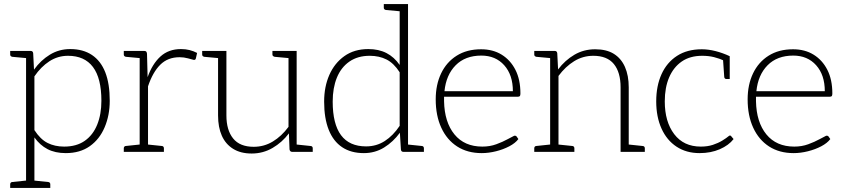

<svg xmlns="http://www.w3.org/2000/svg" viewBox="-20 -746 4146 943"><path d="M108 177V-496H130Q142 -496 143 -484L147 -404Q180 -450 225 -477.5Q270 -505 325 -505Q388 -505 431.5 -476Q475 -447 497 -391Q519 -335 519 -251Q519 -180 494 -121Q469 -62 421 -28Q373 6 303 6Q251 6 213.5 -13.5Q176 -33 149 -71V177ZM295 -26Q356 -26 396.5 -54.5Q437 -83 457.5 -134Q478 -185 478 -251Q478 -362 436.5 -417Q395 -472 314 -472Q264 -472 222.5 -445Q181 -418 149 -371V-107Q178 -62 213.5 -44Q249 -26 295 -26ZM121 -496 116 -460 40 -467Q36 -468 33 -470.5Q30 -473 30 -478V-496ZM30 177V159Q30 154 33 151Q36 148 40 148L116 140L121 177ZM136 177 140 140 217 148Q221 148 224 151Q227 154 227 159V177Z M666 0V-496H687Q695 -496 698 -493Q701 -490 702 -482L705 -367Q728 -432 768 -468.5Q808 -505 869 -505Q892 -505 911.5 -500Q931 -495 948 -486L942 -459Q941 -455 938 -453Q935 -451 931 -452Q923 -454 903 -459.5Q883 -465 862 -465Q804 -465 767 -428Q730 -391 707 -322V0ZM694 0 698 -37 775 -29Q779 -29 782 -26Q785 -23 785 -18V0ZM588 0V-18Q588 -23 591 -26Q594 -29 598 -29L674 -37L679 0ZM679 -496 674 -460 598 -467Q594 -468 591 -470.5Q588 -473 588 -478V-496Z M1216 8Q1162 8 1125 -15Q1088 -38 1069.5 -79.5Q1051 -121 1051 -179V-496H1092V-179Q1092 -107 1125 -66Q1158 -25 1226 -25Q1277 -25 1320 -51Q1363 -77 1397 -123V-496H1437V0H1416Q1404 0 1402 -12L1399 -91Q1366 -47 1319 -19.5Q1272 8 1216 8ZM1424 0 1429 -37 1505 -29Q1510 -29 1513 -26Q1516 -23 1516 -18V0ZM1064 -496 1059 -460 983 -467Q979 -468 976 -470.5Q973 -473 973 -478V-496ZM1410 -496 1405 -460 1329 -467Q1325 -468 1321.5 -470.5Q1318 -473 1318 -478V-496Z M1767 6Q1704 6 1660.5 -23Q1617 -52 1594.5 -108.5Q1572 -165 1572 -247Q1572 -320 1597.5 -378Q1623 -436 1671.5 -470.5Q1720 -505 1789 -505Q1840 -505 1878 -485.5Q1916 -466 1943 -427V-726H1984V0H1962Q1950 0 1949 -12L1944 -94Q1911 -49 1866.5 -21.5Q1822 6 1767 6ZM1778 -27Q1829 -27 1870 -53.5Q1911 -80 1943 -128V-391Q1914 -436 1878 -454Q1842 -472 1796 -472Q1737 -472 1696 -443.5Q1655 -415 1634.5 -364.5Q1614 -314 1614 -247Q1614 -137 1655 -82Q1696 -27 1778 -27ZM1956 -726 1951 -690 1875 -697Q1871 -698 1868 -700.5Q1865 -703 1865 -708V-726ZM1971 0 1975 -37 2052 -29Q2056 -29 2059 -26Q2062 -23 2062 -18V0Z M2346 6Q2276 6 2225.5 -26.5Q2175 -59 2147.5 -118.5Q2120 -178 2120 -258Q2120 -330 2146.5 -385.5Q2173 -441 2223 -472.5Q2273 -504 2343 -504Q2401 -504 2444 -477.5Q2487 -451 2511.5 -403Q2536 -355 2536 -287Q2536 -278 2533.5 -274.5Q2531 -271 2524 -271H2161Q2161 -266 2161 -261.5Q2161 -257 2161 -249Q2163 -146 2212 -86Q2261 -26 2349 -26Q2386 -26 2417.5 -37.5Q2449 -49 2472.5 -62Q2496 -75 2505 -79Q2512 -81 2517 -76L2526 -63Q2511 -43 2481.5 -27.5Q2452 -12 2416 -3Q2380 6 2346 6ZM2163 -298H2499Q2499 -378 2456.5 -425.5Q2414 -473 2344 -473Q2265 -473 2218 -425.5Q2171 -378 2163 -298Z M2682 0V-496H2704Q2716 -496 2717 -484L2721 -405Q2755 -450 2801 -477Q2847 -504 2903 -504Q2959 -504 2995 -481.5Q3031 -459 3049.5 -417Q3068 -375 3068 -317V0H3028V-317Q3028 -391 2995 -431.5Q2962 -472 2894 -472Q2843 -472 2800 -445.5Q2757 -419 2723 -373V0ZM2604 0V-18Q2604 -23 2607 -26Q2610 -29 2614 -29L2690 -37L2695 0ZM2710 0 2714 -37 2791 -29Q2795 -29 2798 -26Q2801 -23 2801 -18V0ZM3055 0 3060 -37 3136 -29Q3141 -29 3144 -26Q3147 -23 3147 -18V0ZM2695 -496 2690 -460 2614 -467Q2610 -468 2607 -470.5Q2604 -473 2604 -478V-496Z M3416 6Q3351 6 3303 -25.5Q3255 -57 3229 -114.5Q3203 -172 3203 -248Q3203 -324 3229 -381.5Q3255 -439 3305 -471.5Q3355 -504 3427 -504Q3459 -504 3494.5 -495Q3530 -486 3564 -470V-446L3539 -447Q3513 -459 3486.5 -465.5Q3460 -472 3429 -472Q3369 -472 3328.5 -444Q3288 -416 3266.5 -366Q3245 -316 3245 -248Q3245 -148 3291.5 -87Q3338 -26 3422 -26Q3455 -26 3481 -34.5Q3507 -43 3527.5 -55.5Q3548 -68 3561 -79Q3564 -81 3567.5 -80Q3571 -79 3572 -76L3583 -63Q3559 -32 3515 -13Q3471 6 3416 6ZM3531 -455 3564 -446V-358H3547Q3542 -358 3539.5 -361.5Q3537 -365 3537 -369Z M3878 6Q3808 6 3757.5 -26.5Q3707 -59 3679.5 -118.5Q3652 -178 3652 -258Q3652 -330 3678.5 -385.5Q3705 -441 3755 -472.5Q3805 -504 3875 -504Q3933 -504 3976 -477.5Q4019 -451 4043.5 -403Q4068 -355 4068 -287Q4068 -278 4065.5 -274.5Q4063 -271 4056 -271H3693Q3693 -266 3693 -261.5Q3693 -257 3693 -249Q3695 -146 3744 -86Q3793 -26 3881 -26Q3918 -26 3949.5 -37.5Q3981 -49 4004.5 -62Q4028 -75 4037 -79Q4044 -81 4049 -76L4058 -63Q4043 -43 4013.5 -27.5Q3984 -12 3948 -3Q3912 6 3878 6ZM3695 -298H4031Q4031 -378 3988.5 -425.5Q3946 -473 3876 -473Q3797 -473 3750 -425.5Q3703 -378 3695 -298Z"/></svg>

Font: Aleo ExtraLight
Style: Regular
Weight: 250
Designer: Alessio Laiso
Foundry: Alessio Laiso
Version: Version 2.001;gftools[0.9.29]